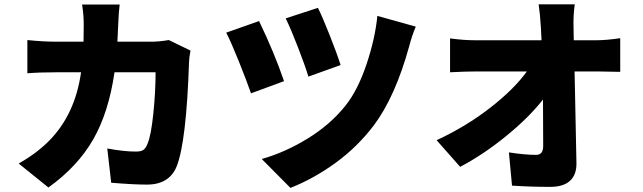

<svg xmlns="http://www.w3.org/2000/svg" viewBox="-20 -832 3040 908"><path d="M778.3 -642.6 880.9 -592.8Q874 -556.6 874 -538.1Q861.3 -160.2 815.4 -44.9Q780.3 41 674.8 41Q611.3 41 505.9 32.2L487.3 -129.9Q565.4 -115.2 623 -115.2Q647.5 -115.2 658.7 -123.5Q669.9 -131.8 677.7 -152.3Q694.3 -190.4 705.1 -294.4Q715.8 -398.4 715.8 -490.2H521.5Q494.1 -300.8 420.9 -172.9Q347.7 -44.9 209 54.7L68.4 -58.6Q156.2 -108.4 215.8 -169.9Q335.9 -293.9 363.3 -490.2H250Q167 -490.2 109.4 -485.4V-642.6Q182.6 -634.8 250 -634.8H375Q376 -661.1 376 -713.9Q376 -761.7 368.2 -810.5H545.9Q541 -771.5 539.1 -716.8Q537.1 -662.1 535.2 -634.8H695.3Q733.4 -634.8 778.3 -642.6Z M1331.1 -745.1 1483.4 -794.9Q1502.9 -756.8 1538.6 -667Q1574.2 -577.1 1590.8 -524.4L1438.5 -469.7Q1423.8 -518.6 1390.1 -606Q1356.4 -693.4 1331.1 -745.1ZM1764.6 -756.8 1946.3 -706.1Q1927.7 -662.1 1916 -616.2Q1849.6 -375 1748 -239.3Q1670.9 -137.7 1567.9 -62.5Q1464.8 12.7 1353.5 56.6L1217.8 -80.1Q1326.2 -110.4 1434.1 -176.3Q1542 -242.2 1614.3 -333Q1671.9 -405.3 1712.9 -526.9Q1753.9 -648.4 1764.6 -756.8ZM1049.8 -677.7 1205.1 -732.4Q1277.3 -583 1323.2 -448.2L1167 -390.6Q1147.5 -447.3 1109.4 -542Q1071.3 -636.7 1049.8 -677.7Z M2693.4 -641.6H2798.8Q2847.7 -641.6 2913.1 -651.4V-492.2Q2840.8 -494.1 2807.6 -494.1H2697.3Q2706.1 -79.1 2706.1 -60.5Q2707 -5.9 2675.8 22.9Q2644.5 51.8 2582 51.8Q2492.2 51.8 2401.4 45.9L2386.7 -111.3Q2461.9 -99.6 2515.6 -99.6Q2548.8 -99.6 2548.8 -141.6Q2548.8 -277.3 2547.9 -361.3Q2480.5 -275.4 2373 -188Q2265.6 -100.6 2156.2 -43L2044.9 -168.9Q2183.6 -233.4 2296.9 -321.3Q2410.2 -409.2 2471.7 -494.1H2233.4Q2182.6 -494.1 2108.4 -490.2V-650.4Q2171.9 -641.6 2228.5 -641.6H2541L2538.1 -700.2Q2534.2 -766.6 2527.3 -811.5H2698.2Q2690.4 -758.8 2692.4 -700.2Z"/></svg>

Font: Gen Shin Gothic Heavy
Style: Bold
Weight: 900
Designer: [Source Han Sans]
Ryoko NISHIZUKA  (kana & ideographs); Paul D. Hunt (Latin, Greek & Cyrillic); Wenlong ZHANG  (bopomofo
Version: Version 1.002.20150607